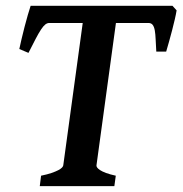

<svg xmlns="http://www.w3.org/2000/svg" viewBox="-20 -635 623 655"><path d="M370.1 0H115.7L120.1 -35.6Q141.6 -40 155.8 -44.9Q169.9 -49.8 178.7 -54.4Q187.5 -59.1 191.4 -63.2Q195.3 -67.4 195.8 -70.8L262.2 -556.6H147.9Q141.1 -556.6 134.5 -551.5Q127.9 -546.4 119.9 -534.2Q111.8 -522 101.6 -502.4Q91.3 -482.9 77.1 -454.6L45.9 -467.8Q48.8 -481.4 53.5 -501.7Q58.1 -522 63.7 -543Q69.3 -564 74.7 -583.3Q80.1 -602.5 84.5 -615.2H568.4L582.5 -599.6Q580.6 -587.4 576.4 -569.3Q572.3 -551.3 567.1 -531.5Q562 -511.7 556.6 -492.7Q551.3 -473.6 546.9 -459H513.2Q511.7 -481.9 511 -500.2Q510.3 -518.6 508.1 -531Q505.9 -543.5 501 -550Q496.1 -556.6 486.3 -556.6H375.5L309.1 -70.8Q308.6 -67.9 311.3 -63.7Q314 -59.6 321.3 -54.7Q328.6 -49.8 341.8 -44.9Q355 -40 375 -35.6Z"/></svg>

Font: Gentium Basic
Style: Bold Italic
Weight: 700
Italic angle: -8°
Designer: J. Victor Gaultney and Annie Olsen
Foundry: SIL International
Version: Version 1.102; 2013; Maintenance release